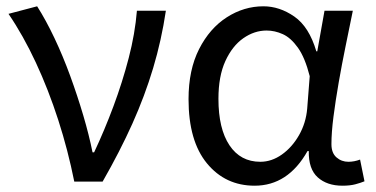

<svg xmlns="http://www.w3.org/2000/svg" viewBox="-20 -577 1193 610"><path d="M216 0Q196 -100 165 -196Q134 -292 94 -378Q54 -464 7 -533L98 -557Q126 -513 153 -456Q180 -399 203 -336Q226 -273 244.5 -210.5Q263 -148 274 -93H279Q312 -163 340.5 -239.5Q369 -316 389 -393Q409 -470 415 -543H507Q493 -449 466.5 -360.5Q440 -272 400.5 -184Q361 -96 306 0Z M789 13Q696 13 637.5 -58Q579 -129 579 -262Q579 -355 612.5 -421Q646 -487 700.5 -522Q755 -557 817 -557Q868 -557 915 -524.5Q962 -492 985 -414H988L1011 -543H1101Q1090 -489 1078 -430.5Q1066 -372 1056 -314.5Q1046 -257 1039.5 -206.5Q1033 -156 1033 -119Q1033 -91 1049 -77Q1065 -63 1087 -63Q1105 -63 1124 -70L1138 -1Q1126 4 1109 8.5Q1092 13 1068 13Q1019 13 989.5 -13.5Q960 -40 961 -97H957Q895 13 789 13ZM807 -63Q843 -63 875.5 -86Q908 -109 930 -147.5Q952 -186 956 -232L964 -335Q949 -394 926.5 -425.5Q904 -457 878.5 -468.5Q853 -480 827 -480Q788 -480 753 -455.5Q718 -431 696 -383Q674 -335 674 -263Q674 -168 709 -115.5Q744 -63 807 -63Z"/></svg>

Font: Source Han Sans SC
Style: Regular
Weight: 400
Designer: Ryoko NISHIZUKA 西塚涼子 (kana, bopomofo & ideographs); Paul D. Hunt (Latin, Greek & Cyrillic); Sandoll Communications 산돌커뮤니
Foundry: Adobe
Version: Version 2.002;hotconv 1.0.116;makeotfexe 2.5.65601; ttfautoh